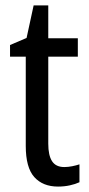

<svg xmlns="http://www.w3.org/2000/svg" viewBox="-20 -678 330 708"><path d="M217 -62Q231 -62 246 -65Q261 -68 273 -72V-6Q258 1 237.5 5.5Q217 10 194 10Q138 10 106.5 -25Q75 -60 75 -140V-469H17V-512L78 -538L104 -658H158V-537H267V-469H158V-148Q158 -105 172 -83.5Q186 -62 217 -62Z"/></svg>

Font: Noto Sans Tamil Condensed
Style: Regular
Weight: 400
Width: 3
Designer: Jelle Bosma - Monotype Design Team
Foundry: Monotype Imaging Inc.
Version: Version 2.004; ttfautohint (v1.8.4.7-5d5b)